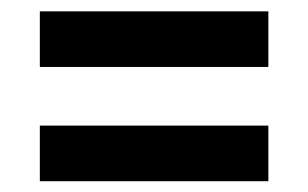

<svg xmlns="http://www.w3.org/2000/svg" viewBox="-20 -484 557 347"><path d="M52 -156.5V-257H465V-156.5ZM52 -363V-463.5H465V-363Z"/></svg>

Font: Anek Tamil Medium SemiBold
Style: Regular
Weight: 600
Version: Version 1.003